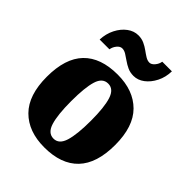

<svg xmlns="http://www.w3.org/2000/svg" viewBox="-220 -906 1041 1041"><g transform="rotate(45 300.5 -385.5)"><path d="M299 10Q177 10 107.5 -60Q38 -130 38 -271Q38 -412 105 -481.5Q172 -551 302 -551Q423 -551 492.5 -481.5Q562 -412 562 -271Q562 -130 495 -60Q428 10 299 10ZM301 -59Q343 -59 359.5 -113Q376 -167 376 -271Q376 -375 359 -427.5Q342 -480 300 -480Q257 -480 241 -427.5Q225 -375 225 -271Q225 -167 241.5 -113Q258 -59 301 -59ZM367 -606Q341 -606 320.5 -615.5Q300 -625 282.5 -637.5Q265 -650 249.5 -659.5Q234 -669 219 -669Q203 -669 189.5 -652.5Q176 -636 173 -616H98Q100 -662 119 -699.5Q138 -737 167.5 -759Q197 -781 231 -781Q256 -781 276.5 -771.5Q297 -762 314 -749.5Q331 -737 346.5 -727.5Q362 -718 377 -718Q392 -718 406 -734.5Q420 -751 423 -771H497Q496 -725 477 -687.5Q458 -650 429 -628Q400 -606 367 -606Z"/></g></svg>

Font: Noto Serif Thai SemiCondensed Black
Style: Regular
Weight: 900
Width: 4
Designer: Monotype Design Team
Foundry: Monotype Imaging Inc.
Version: Version 2.002; ttfautohint (v1.8.4.7-5d5b)